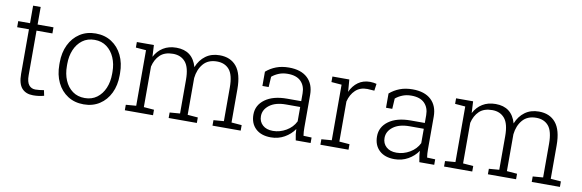

<svg xmlns="http://www.w3.org/2000/svg" viewBox="-49 -1059 4436 1464"><g transform="rotate(10 2169.5 -327.0)"><path d="M231 9.3Q175.3 9.3 144.5 -25.1Q113.8 -59.6 113.8 -136.2V-481H22.5V-528.3H113.8V-664.1H172.4V-528.3H295.4V-481H172.4V-136.2Q172.4 -83.5 191.2 -60.3Q210 -37.1 241.2 -37.1Q257.3 -37.1 273.7 -39.1Q290 -41 307.1 -43.9L315.9 -2Q277.8 9.3 231 9.3Z M623 10.3Q552.2 10.3 499.5 -23.7Q446.8 -57.6 417.7 -117.7Q388.7 -177.7 388.7 -255.9V-272Q388.7 -349.6 417.7 -409.7Q446.8 -469.7 499.3 -503.9Q551.8 -538.1 622.1 -538.1Q692.4 -538.1 745.1 -503.9Q797.9 -469.7 826.9 -409.7Q856 -349.6 856 -272V-255.9Q856 -177.7 826.9 -117.7Q797.9 -57.6 745.4 -23.7Q692.9 10.3 623 10.3ZM623 -38.6Q677.2 -38.6 716.3 -67.4Q755.4 -96.2 776.4 -145.3Q797.4 -194.3 797.4 -255.9V-272Q797.4 -332.5 776.1 -381.6Q754.9 -430.7 715.6 -459.7Q676.3 -488.8 622.1 -488.8Q566.9 -488.8 527.8 -459.7Q488.8 -430.7 468 -381.6Q447.3 -332.5 447.3 -272V-255.9Q447.3 -194.3 468 -145.3Q488.8 -96.2 528.1 -67.4Q567.4 -38.6 623 -38.6Z M940.9 0V-42.5L1020.5 -48.8V-479L940.9 -485.4V-528.3H1072.8L1077.6 -438Q1102.1 -485.4 1144.8 -511.7Q1187.5 -538.1 1246.6 -538.1Q1371.6 -538.1 1406.2 -416Q1428.7 -473.1 1473.4 -505.9Q1518.1 -538.6 1581.5 -538.6Q1666 -538.6 1712.2 -482.2Q1758.3 -425.8 1758.3 -308.1V-49.3L1837.9 -43V-0.5H1619.6V-43L1699.2 -49.3V-309.1Q1699.2 -407.2 1664.8 -447.8Q1630.4 -488.3 1569.3 -488.3Q1501 -488.3 1463.6 -444.6Q1426.3 -400.9 1418.9 -334V-48.8L1498.5 -42.5V0H1280.3V-42.5L1359.9 -48.8V-309.1Q1359.9 -405.3 1325 -446.5Q1290 -487.8 1229 -487.8Q1164.6 -487.8 1128.7 -453.6Q1092.8 -419.4 1079.6 -362.8V-48.8L1159.2 -42.5V0Z M2072.3 10.3Q1997.1 10.3 1954.6 -29.8Q1912.1 -69.8 1912.1 -138.2Q1912.1 -211.4 1974.4 -256.6Q2036.6 -301.8 2144 -301.8H2253.4V-362.3Q2253.4 -419.9 2219.2 -454.6Q2185.1 -489.3 2117.2 -489.3Q2078.6 -489.3 2048.1 -476.8Q2017.6 -464.4 1995.1 -445.3L1990.2 -364.7H1941.9V-475.1Q1976.1 -504.9 2019.5 -521.5Q2063 -538.1 2118.2 -538.1Q2211.4 -538.1 2261.7 -491.2Q2312 -444.3 2312 -361.3V-106.4Q2312 -90.8 2313 -75.4Q2314 -60.1 2316.4 -44.9L2379.4 -42.5V0H2264.2Q2258.8 -28.8 2256.3 -46.4Q2253.9 -64 2253.4 -85.9Q2224.6 -43.5 2177.2 -16.6Q2129.9 10.3 2072.3 10.3ZM2079.1 -41Q2133.3 -41 2181.9 -69.6Q2230.5 -98.1 2253.4 -145.5V-256.8H2143.6Q2062.5 -256.8 2016.6 -221.9Q1970.7 -187 1970.7 -136.2Q1970.7 -93.8 1999.8 -67.4Q2028.8 -41 2079.1 -41Z M2455.1 0V-42.5L2534.7 -48.8V-479L2455.1 -485.4V-528.3H2585.9L2592.3 -447.8L2592.8 -433.6Q2615.2 -482.9 2653.8 -510.5Q2692.4 -538.1 2746.1 -538.1Q2759.3 -538.1 2774.2 -535.9Q2789.1 -533.7 2795.9 -531.2L2788.6 -477.5L2734.4 -481Q2678.2 -481.9 2642.6 -448.2Q2606.9 -414.6 2593.3 -359.4V-48.8L2672.9 -42.5V0Z M3029.3 10.3Q2954.1 10.3 2911.6 -29.8Q2869.1 -69.8 2869.1 -138.2Q2869.1 -211.4 2931.4 -256.6Q2993.7 -301.8 3101.1 -301.8H3210.4V-362.3Q3210.4 -419.9 3176.3 -454.6Q3142.1 -489.3 3074.2 -489.3Q3035.6 -489.3 3005.1 -476.8Q2974.6 -464.4 2952.1 -445.3L2947.3 -364.7H2898.9V-475.1Q2933.1 -504.9 2976.6 -521.5Q3020 -538.1 3075.2 -538.1Q3168.5 -538.1 3218.8 -491.2Q3269 -444.3 3269 -361.3V-106.4Q3269 -90.8 3270 -75.4Q3271 -60.1 3273.4 -44.9L3336.4 -42.5V0H3221.2Q3215.8 -28.8 3213.4 -46.4Q3210.9 -64 3210.4 -85.9Q3181.6 -43.5 3134.3 -16.6Q3086.9 10.3 3029.3 10.3ZM3036.1 -41Q3090.3 -41 3138.9 -69.6Q3187.5 -98.1 3210.4 -145.5V-256.8H3100.6Q3019.5 -256.8 2973.6 -221.9Q2927.7 -187 2927.7 -136.2Q2927.7 -93.8 2956.8 -67.4Q2985.8 -41 3036.1 -41Z M3412.6 0V-42.5L3492.2 -48.8V-479L3412.6 -485.4V-528.3H3544.4L3549.3 -438Q3573.7 -485.4 3616.5 -511.7Q3659.2 -538.1 3718.3 -538.1Q3843.3 -538.1 3877.9 -416Q3900.4 -473.1 3945.1 -505.9Q3989.7 -538.6 4053.2 -538.6Q4137.7 -538.6 4183.8 -482.2Q4230 -425.8 4230 -308.1V-49.3L4309.6 -43V-0.5H4091.3V-43L4170.9 -49.3V-309.1Q4170.9 -407.2 4136.5 -447.8Q4102.1 -488.3 4041 -488.3Q3972.7 -488.3 3935.3 -444.6Q3897.9 -400.9 3890.6 -334V-48.8L3970.2 -42.5V0H3752V-42.5L3831.5 -48.8V-309.1Q3831.5 -405.3 3796.6 -446.5Q3761.7 -487.8 3700.7 -487.8Q3636.2 -487.8 3600.3 -453.6Q3564.5 -419.4 3551.3 -362.8V-48.8L3630.9 -42.5V0Z"/></g></svg>

Font: Roboto Slab Light
Style: Regular
Weight: 300
Designer: Google
Version: Version 2.000; ttfautohint (v1.8.1.43-b0c9)